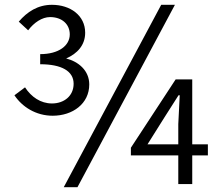

<svg xmlns="http://www.w3.org/2000/svg" viewBox="-20 -765 923 798"><path d="M199 -284C282 -284 351 -334 351 -414C351 -472 306 -509 255 -522C301 -542 334 -577 334 -629C334 -701 272 -745 196 -745C137 -745 93 -716 58 -675L97 -639C121 -671 155 -694 188 -694C238 -694 270 -664 270 -622C270 -576 225 -540 147 -540V-498C235 -498 286 -470 286 -417C286 -366 246 -335 196 -335C149 -335 110 -362 84 -402L40 -369C72 -321 129 -284 199 -284ZM245 13H302L707 -745H650ZM721 0H779V-119H844V-165H779V-435H710L524 -151V-119H721ZM721 -165H593L664 -278L722 -369H727L721 -249Z"/></svg>

Font: Noto Sans CJK SC DemiLight
Style: Regular
Weight: 350
Designer: Ryoko NISHIZUKA 西塚涼子 (kana, bopomofo & ideographs); Paul D. Hunt (Latin, Greek & Cyrillic); Sandoll Communications 산돌커뮤니
Foundry: Adobe
Version: Version 2.004;hotconv 1.0.118;makeotfexe 2.5.65603